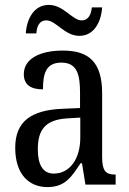

<svg xmlns="http://www.w3.org/2000/svg" viewBox="-20 -752 527 782"><path d="M303 -606C363 -606 392 -662 396 -722H354C351 -695 342 -669 312 -669C275 -669 239 -732 179 -732C118 -732 89 -675 85 -616H128C130 -643 139 -669 169 -669C208 -669 243 -606 303 -606ZM173 10C245 10 271 -31 308 -87H314L328 0H451V-41H448C410 -41 396 -57 396 -113V-372C396 -499 342 -546 236 -546C143 -546 77 -513 77 -450C77 -408 104 -388 155 -388C155 -452 167 -497 230 -497C295 -497 306 -447 306 -373V-312L236 -309C105 -304 42 -256 42 -150C42 -41 99 10 173 10ZM199 -45C154 -45 134 -82 134 -144C134 -223 164 -265 256 -270L307 -273V-191C307 -106 265 -45 199 -45Z"/></svg>

Font: Noto Serif Tamil Condensed
Style: Italic
Weight: 400
Width: 3
Italic angle: -12°
Designer: Indian Type Foundry, Tom Grace, and the Monotype Design Team
Foundry: Monotype Imaging Inc.
Version: Version 2.003